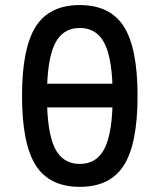

<svg xmlns="http://www.w3.org/2000/svg" viewBox="-20 -723 626 753"><path d="M293 9.8Q173.8 9.8 120.1 -74.7Q66.4 -159.2 66.4 -346.7Q66.4 -534.2 120.1 -618.7Q173.8 -703.1 293 -703.1Q412.1 -703.1 465.8 -618.7Q519.5 -534.2 519.5 -346.7Q519.5 -159.2 465.8 -74.7Q412.1 9.8 293 9.8ZM293 -80.1Q360.8 -80.1 391.4 -143.3Q421.9 -206.5 421.9 -346.7Q421.9 -486.8 391.4 -550Q360.8 -613.3 293 -613.3Q225.1 -613.3 194.6 -550Q164.1 -486.8 164.1 -346.7Q164.1 -206.5 194.6 -143.3Q225.1 -80.1 293 -80.1ZM93.8 -301.8V-394.5H504.4V-301.8Z"/></svg>

Font: Cascadia Mono PL
Style: Regular
Weight: 400
Monospace: yes
Designer: Aaron Bell
Foundry: Saja Typeworks
Version: Version 2102.003